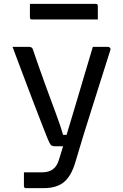

<svg xmlns="http://www.w3.org/2000/svg" viewBox="-20 -775 640 995"><path d="M131 -532Q146 -532 150 -520Q183 -423 214.5 -336.5Q246 -250 271 -183Q296 -116 307 -76H325Q344 -139 367.5 -217.5Q391 -296 415 -377.5Q439 -459 461 -532H540Q545 -532 549.5 -528Q554 -524 552 -516Q504 -363 457.5 -217.5Q411 -72 370 67Q349 138 311 169Q273 200 206 200H115Q104 200 104 189V118H199Q233 118 254.5 102Q276 86 286 51Q293 29 307 -17H265Q251 -17 244.5 -23Q238 -29 226 -58Q217 -81 196.5 -133Q176 -185 150 -253.5Q124 -322 96.5 -395Q69 -468 45 -532ZM135 -755H476Q487 -755 487 -744V-674H146Q135 -674 135 -685Z"/></svg>

Font: Recursive Mn Lnr St
Style: Regular
Weight: 400
Monospace: yes
Version: Version 1.079;hotconv 1.0.112;makeotfexe 2.5.65598; ttfautoh